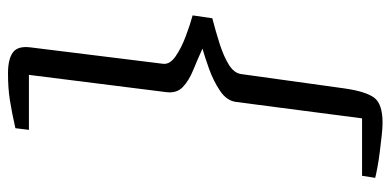

<svg xmlns="http://www.w3.org/2000/svg" viewBox="-262 -608 953 468"><g transform="rotate(-90 214.0 -373.5)"><path d="M270 -830Q304 -830 320.5 -818.2Q337 -806.5 333 -775L293 -452Q291 -435.5 311.2 -421.5Q331.5 -407.5 360 -396.8Q388.5 -386 411 -380L404 -332Q371 -323.5 340.8 -313.8Q310.5 -304 290.5 -291.5Q270.5 -279 268 -262L233 -10Q225.5 42.5 210.2 62.8Q195 83 149 83Q138 83 118.8 81Q99.5 79 78 76.2Q56.5 73.5 39.2 70.2Q22 67 15 65L20 33H160L200 -274Q203 -297 227.2 -313.2Q251.5 -329.5 281 -340Q310.5 -350.5 330 -356Q303.5 -368 277.8 -378.5Q252 -389 236.2 -404Q220.5 -419 224 -445L266 -779H132L136 -812Q176 -821 204.8 -825.5Q233.5 -830 270 -830Z"/></g></svg>

Font: Merriweather Sans Variable Regular
Style: Italic
Weight: 300
Italic angle: -8°
Designer: Eben Sorkin
Foundry: Eben Sorkin
Version: Version 2.001